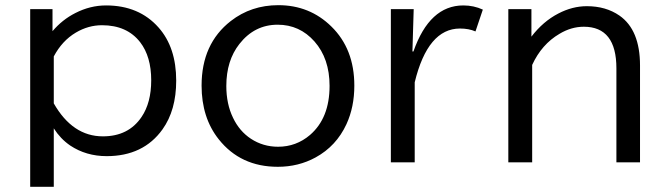

<svg xmlns="http://www.w3.org/2000/svg" viewBox="-20 -600 2581 739"><path d="M182.1 -564.9V-480Q219.7 -524.4 270 -549.8Q327.1 -579.1 388.2 -579.1Q515.1 -579.1 590.3 -494.1Q658.2 -417.5 658.2 -289.6Q658.2 -175.8 605.5 -102.1Q531.7 1 390.6 1Q311.5 1 250 -40Q212.4 -65.9 187 -106V119.1H96.2V-564.9ZM187 -202.1Q259.3 -75.2 376 -75.2Q474.6 -75.2 524.9 -149.9Q562 -204.6 562 -291Q562 -382.3 519.5 -437.5Q468.8 -502.9 372.6 -502.9Q319.8 -502.9 272 -474.6Q219.2 -443.4 187 -382.8Z M1051.3 -580.1Q1171.9 -580.1 1255.4 -498Q1343.8 -411.6 1343.8 -270.5Q1343.8 -188 1313.5 -122.1Q1274.4 -37.6 1194.8 5.9Q1128.9 42 1049.3 42Q905.8 42 821.8 -64Q755.9 -147 755.9 -270.5Q755.9 -431.6 868.2 -519Q946.8 -580.1 1051.3 -580.1ZM1048.8 -504.9Q959.5 -504.9 901.4 -430.7Q851.1 -366.7 851.1 -269Q851.1 -199.7 877 -146.5Q901.4 -95.2 945.8 -65.9Q992.7 -35.2 1050.3 -35.2Q1120.1 -35.2 1173.3 -80.6Q1248.5 -145.5 1248.5 -269.5Q1248.5 -374.5 1190.4 -440.4Q1133.3 -504.9 1048.8 -504.9Z M1567.4 -401.9H1571.3Q1633.3 -579.1 1763.2 -579.1Q1803.7 -579.1 1838.4 -563L1810.1 -479Q1784.7 -490.2 1750.5 -490.2Q1626.5 -490.2 1576.2 -283.2V24.9H1484.4V-564.9H1572.3Z M2025.4 -564.9V-459Q2070.3 -517.6 2128.9 -547.9Q2183.1 -576.2 2238.8 -576.2Q2312 -576.2 2364.3 -540Q2443.4 -484.9 2443.4 -348.1V24.9H2352.5V-336.9Q2352.5 -497.1 2227.1 -497.1Q2178.7 -497.1 2133.3 -469.7Q2064.9 -429.7 2028.3 -350.1V24.9H1936.5V-564.9Z"/></svg>

Font: FORM UDPGothic
Style: Regular
Weight: 400
Foundry: Pronama LLC
Version: Version 1.05101